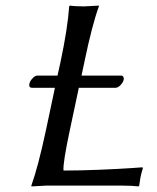

<svg xmlns="http://www.w3.org/2000/svg" viewBox="-20 -668 566 691"><path d="M231.4 -200.2Q206.1 -81.5 208.5 -54.2Q268.1 -54.2 339.1 -57.1Q410.2 -60.1 451.7 -63L493.2 -65.9L494.1 -62Q488.8 -45.9 485.4 -28.8Q485.4 -27.8 481 0L478.5 2.9Q455.1 0 418.9 0H146L93.3 2.9L92.8 0Q117.2 -67.9 145.5 -200.2L177.7 -352.1H95.7Q82.5 -352.1 85.9 -367.2Q87.9 -376.5 97.2 -386.2Q106.4 -396 114.3 -396H187L197.8 -444.8Q223.6 -566.9 229 -645L231.9 -647.9Q249.5 -645 283.2 -645L335.9 -647.9V-645Q311.5 -578.6 283.7 -444.8L273.4 -396H415Q421.4 -396 423.8 -391.6Q426.3 -387.2 425.3 -381.8Q423.3 -372.1 414.1 -362.1Q404.8 -352.1 396 -352.1H263.7Z"/></svg>

Font: Linux Biolinum
Style: Italic
Weight: 400
Italic angle: -12°
Designer: Philipp H. Poll
Foundry: Philipp H. Poll
Version: Version 1.1.3 ; ttfautohint (v0.9)